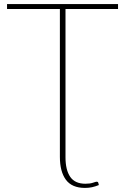

<svg xmlns="http://www.w3.org/2000/svg" viewBox="-20 -723 613 941"><path d="M301 48Q301 110 324.2 143.8Q347.5 177.5 398.5 177.5Q421.5 177.5 435.8 172.5Q450 167.5 454 167.5Q456 167.5 458.5 168.5Q461 169.5 462 174L464.5 184Q447 191 431.2 194.5Q415.5 198 396.5 198Q332.5 198 303 158Q273.5 118 273.5 46V-679H14.5V-703H558.5V-679H301Z"/></svg>

Font: Lato 2
Style: Regular
Weight: 200
Designer: Lukasz Dziedzic with Adam Twardoch and Botio Nikoltchev
Foundry: tyPoland Lukasz Dziedzic
Version: Version 2.015; 2015-08-06; http://www.latofonts.com/